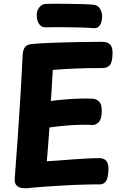

<svg xmlns="http://www.w3.org/2000/svg" viewBox="-20 -1003 663 1038"><path d="M121.3 15Q110.3 15 95.1 12.6Q79.8 10.2 68.9 -1.1Q58 -12.4 59.6 -37.1Q67.8 -143.7 75.7 -256.8Q83.6 -370 90.4 -483.6Q97.3 -597.1 102.3 -705.2Q104.3 -735.4 116 -749.7Q127.7 -764 159.9 -765.8Q207.2 -769.8 268.4 -771.9Q329.7 -774 396.9 -775.5Q464.1 -777 529.2 -777Q559.7 -777 574.1 -763.6Q588.4 -750.1 588.4 -718.9Q588.4 -669.3 574.8 -652.2Q561.2 -635 533.1 -635Q486.7 -635 452.2 -634.5Q417.7 -634 388.3 -632.5Q359 -631 330.2 -629.5Q301.4 -628 265.4 -625Q263.4 -591.4 261.8 -565.8Q260.2 -540.1 259 -515.3Q257.8 -490.6 254.8 -457Q298.8 -463 338.8 -466Q378.8 -469 415.3 -470Q451.8 -471 482.8 -469Q499.8 -469 514.9 -454.8Q530 -440.6 530.2 -406Q530.4 -359.6 514.2 -343.3Q498 -327 482 -327Q457 -329 421.6 -328.5Q386.2 -328 342.8 -324.5Q299.4 -321 247.4 -314Q243.4 -263.9 240.4 -220.4Q237.3 -177 233.1 -131Q268.1 -133 304.4 -136Q340.7 -139 377.3 -141.5Q414 -144 449.6 -146Q485.2 -148 517.7 -148Q541.6 -148 554.7 -133.3Q567.8 -118.6 566.2 -83.7Q564.7 -39.8 552.3 -22.9Q540 -6 520 -6Q500 -6 479.5 -6Q459 -6 439 -5Q392 -4 335.8 -1Q279.7 2 224 6Q168.3 10 121.3 15ZM227.7 -855.2Q204 -854.4 191.3 -873.3Q178.7 -892.1 178.7 -922Q178.7 -945.2 192.4 -963.1Q206.2 -980.9 227.7 -981.9Q245.7 -982.9 280.6 -982.8Q315.6 -982.7 355.9 -982.2Q396.3 -981.7 431.4 -980.6Q466.4 -979.4 484.4 -977.4Q508.3 -975.7 520.3 -956.2Q532.2 -936.8 532.2 -914.6Q532.2 -885.9 520.3 -867.1Q508.3 -848.2 484.4 -850.8Q466.4 -852.8 431.5 -853.9Q396.6 -855 356.1 -855.6Q315.6 -856.2 280.6 -856.2Q245.7 -856.2 227.7 -855.2Z"/></svg>

Font: Playpen Sans Deva
Style: Regular
Weight: 400
Designer: Pooja Saxena, Gunjan Panchal, Laura Meseguer, Veronika Burian, José Scaglione
Foundry: TypeTogether
Version: Version 2.000